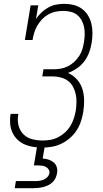

<svg xmlns="http://www.w3.org/2000/svg" viewBox="-20 -763 540 1003"><path d="M202 8Q178 8 154.5 4.5Q131 1 110 -8Q89 -17 72.5 -32.5Q56 -48 46 -68.5Q36 -89 33.5 -112.5Q31 -136 34 -160Q35 -162 35 -164Q35 -166 36 -168H76Q75 -166 75 -164.5Q75 -163 75 -162Q70 -134 77 -107Q84 -80 102.5 -61.5Q121 -43 147.5 -36Q174 -29 202 -29Q223 -29 243.5 -32.5Q264 -36 283.5 -46Q303 -56 319.5 -71Q336 -86 347.5 -105Q359 -124 365.5 -144Q372 -164 376 -185Q379 -207 379.5 -229Q380 -251 375.5 -271.5Q371 -292 361 -310.5Q351 -329 334.5 -341Q318 -353 297 -358.5Q276 -364 254 -364H201L207 -401H260Q279 -401 298 -404.5Q317 -408 335 -417Q353 -426 368 -440Q383 -454 394 -471Q405 -488 410.5 -507Q416 -526 419 -545Q422 -564 422.5 -584Q423 -604 419 -622.5Q415 -641 406 -657.5Q397 -674 382.5 -685.5Q368 -697 349 -701.5Q330 -706 310 -706Q291 -706 271 -702Q251 -698 233 -688Q215 -678 200.5 -663Q186 -648 175.5 -630Q165 -612 159 -593Q153 -574 150 -554H110L140 -735H180L168 -664Q181 -683 197.5 -698.5Q214 -714 233.5 -724.5Q253 -735 274 -739Q295 -743 316 -743Q341 -743 365 -737Q389 -731 408 -717Q427 -703 439.5 -682.5Q452 -662 457.5 -639Q463 -616 463 -590.5Q463 -565 459 -540Q455 -515 446 -490Q437 -465 421 -443.5Q405 -422 382.5 -406.5Q360 -391 335 -382Q362 -370 381.5 -348.5Q401 -327 410 -299Q419 -271 419.5 -240.5Q420 -210 415 -179Q411 -154 403 -129.5Q395 -105 380.5 -82.5Q366 -60 345.5 -42Q325 -24 301 -12.5Q277 -1 252 3.5Q227 8 202 8ZM57 220 63 183H163Q175 183 186 181.5Q197 180 208 175.5Q219 171 227.5 162Q236 153 238 142Q240 131 234 122Q228 113 219 108.5Q210 104 199 102.5Q188 101 177 101H157L174 0H214L203 65Q219 66 234 71Q249 76 260.5 85.5Q272 95 276.5 110.5Q281 126 278 142Q276 154 270.5 166.5Q265 179 255 188.5Q245 198 233 204Q221 210 208 213.5Q195 217 182.5 218.5Q170 220 157 220Z"/></svg>

Font: Iosevka Slab XLtObl
Style: Regular
Weight: 200
Italic angle: -9°
Monospace: yes
Designer: Belleve Invis
Foundry: Belleve Invis
Version: Version 11.1.1; ttfautohint (v1.8.3)